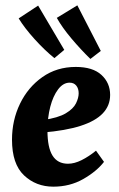

<svg xmlns="http://www.w3.org/2000/svg" viewBox="-20 -687 448 720"><path d="M264 -436Q328 -436 360.5 -406Q393 -376 393 -331Q393 -291 365.5 -262Q338 -233 282 -215Q226 -197 140 -190L142 -237Q198 -245 226.5 -262Q255 -279 265 -299.5Q275 -320 275 -337Q275 -355 266 -366Q257 -377 241 -377Q217 -377 198 -352Q179 -327 168.5 -286.5Q158 -246 158 -197Q158 -134 177 -103.5Q196 -73 235 -73Q259 -73 286 -86.5Q313 -100 340 -122L370 -80Q342 -44 292 -15.5Q242 13 180 13Q115 13 70 -29.5Q25 -72 25 -163Q25 -236 55 -298Q85 -360 139 -398Q193 -436 264 -436ZM358 -496 319 -466Q283 -501 248 -542.5Q213 -584 193 -620L270 -667ZM221 -500 184 -469Q147 -499 109.5 -540.5Q72 -582 50 -618L123 -666Z"/></svg>

Font: Rasa
Style: Bold Italic
Weight: 700
Italic angle: -7.10001°
Designer: Anna Giedrys (Yrsa+Rasa design), David Brezina (Yrsa art-direction, Rasa art-direction, design)
Foundry: Rosetta Type Foundry
Version: Version 2.004